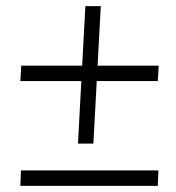

<svg xmlns="http://www.w3.org/2000/svg" viewBox="-20 -603 570 623"><path d="M49 -390H495L492 -340H46ZM307 -583 283 -137H233L257 -583ZM48 -50H494L492 0H46Z"/></svg>

Font: Lora
Style: Italic
Weight: 400
Italic angle: -3°
Designer: Olga Karpushina, Alexei Vanyashin (Cyrillic)
Foundry: Cyreal
Version: Version 3.008